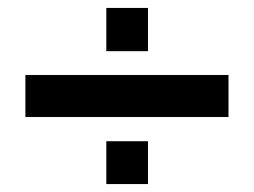

<svg xmlns="http://www.w3.org/2000/svg" viewBox="-20 -498 640 484"><path d="M248 -478V-369H353V-478ZM44 -203H556V-309H44ZM248 -142V-34H353V-142Z"/></svg>

Font: Chivo
Style: Bold
Weight: 700
Designer: Hector Gatti
Foundry: Omnibus-Type
Version: Version 1.003;PS 001.003;hotconv 1.0.70;makeotf.lib2.5.58329